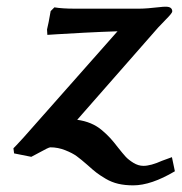

<svg xmlns="http://www.w3.org/2000/svg" viewBox="-20 -456 541 572"><path d="M407.2 38.1Q429.2 38.1 462.9 22.9Q464.4 22.5 477.5 17.6Q490.7 12.7 492.2 12.2L501 54.2Q430.2 96.2 377 96.2Q352.5 96.2 332.5 91.6Q312.5 86.9 295.2 76.7Q277.8 66.4 267.3 58.3Q256.8 50.3 240.2 35.2Q221.2 18.6 208.5 9.3Q195.8 0 174.3 -8.5Q152.8 -17.1 129.9 -17.1Q125 -17.1 96.2 -1Q93.8 0.5 84.2 5.4Q74.7 10.3 73.2 11.2L22 1L20 -14.2Q23.9 -17.6 49.8 -45.9L330.1 -362.8Q283.7 -361.3 231.4 -358.6Q179.2 -356 150.4 -354L121.1 -352.1L120.1 -368.2Q124.5 -385.3 130.9 -422.9L142.1 -434.1Q166 -430.2 201.2 -430.2H396Q416 -430.2 459 -435.1Q464.8 -436 474.1 -436Q493.2 -436 493.2 -421.9Q493.2 -417 474.1 -397.9Q471.7 -395 463.4 -386.7Q455.1 -378.4 451.2 -374L210 -99.1Q231.9 -96.2 250.5 -88.4Q269 -80.6 283.9 -67.9Q298.8 -55.2 308.8 -44.2Q318.8 -33.2 331.1 -17.1Q346.2 2 354.5 11Q362.8 20 377.4 29.1Q392.1 38.1 407.2 38.1Z"/></svg>

Font: Linear Smooth
Style: Bold Italic
Weight: 700
Designer: Philipp H. Poll, Flanker
Foundry: Philipp H. Poll, reworked by Flanker
Version: Version 1.061 | FøM Fix